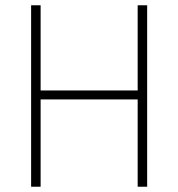

<svg xmlns="http://www.w3.org/2000/svg" viewBox="-20 -708 676 728"><path d="M98 0V-688H134V-365H502V-688H538V0H502V-331H134V0Z"/></svg>

Font: Saira Thin SemiCondensed
Style: Regular
Weight: 100
Width: 4
Version: Version 1.101